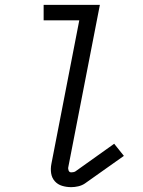

<svg xmlns="http://www.w3.org/2000/svg" viewBox="-20 -760 590 792"><path d="M274 12Q254 12 236 6.5Q218 1 206 -12.5Q194 -26 191 -45Q188 -64 192 -84L307 -676H160V-740H392L262 -72Q260 -64 263 -56.5Q266 -49 274 -49Q278 -49 283 -50Q288 -51 291 -53L451 -167L491 -117L330 -3Q318 5 303 8.5Q288 12 274 12Z"/></svg>

Font: Lode Term
Style: Italic
Weight: 400
Italic angle: -11°
Monospace: yes
Designer: Belleve Invis
Foundry: Belleve Invis
Version: Version 29.2.0